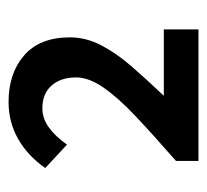

<svg xmlns="http://www.w3.org/2000/svg" viewBox="-38 -892 495 460"><g transform="rotate(-90 210.0 -661.5)"><path d="M55 -434V-488Q117 -542 162 -584.5Q207 -627 231 -662Q255 -697 255 -727Q255 -764 235.5 -786Q216 -808 181 -808Q156 -808 134 -791.5Q112 -775 94 -749L38 -801Q67 -843 107.5 -866Q148 -889 196 -889Q265 -889 308 -851.5Q351 -814 351 -742Q351 -704 332.5 -668Q314 -632 282.5 -595.5Q251 -559 211 -517H370V-434Z"/></g></svg>

Font: Noto Sans SC SemiBold
Style: Regular
Weight: 600
Designer: Ryoko NISHIZUKA 西塚涼子 (kana, bopomofo & ideographs); Paul D. Hunt (Latin, Greek & Cyrillic); Sandoll Communications 산돌커뮤니
Foundry: Adobe
Version: Version 2.004-H2;hotconv 1.0.118;makeotfexe 2.5.65603